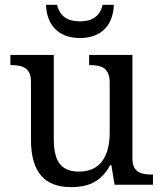

<svg xmlns="http://www.w3.org/2000/svg" viewBox="-20 -763 675 793"><path d="M526.9 -108.9V-536.1H348.1V-494.1H351.1C396.5 -494.1 433.1 -484.4 433.1 -421.9V-215.8C433.1 -119.6 395 -54.2 307.1 -54.2C227.5 -54.2 202.1 -102.1 202.1 -190.9V-536.1H22.9V-494.1H25.9C70.3 -494.1 107.9 -484.4 107.9 -425.8V-186C107.9 -47.9 168 9.8 272.9 9.8C336.4 9.8 395 -6.3 435.1 -81.1H439.9L453.1 0H611.8V-42H608.9C563.5 -42 526.9 -50.3 526.9 -108.9ZM169.9 -743.2C172.4 -668 213.9 -606 310.1 -606C407.2 -606 447.8 -668.5 450.2 -743.2H403.8C392.6 -694.3 358.9 -674.8 310.1 -674.8C260.7 -674.8 227.1 -694.3 215.8 -743.2Z"/></svg>

Font: The Erased English
Style: Regular
Weight: 400
Designer: Monotype Design team + ligartures altered by 180 Amsterdam
Foundry: Monotype Imaging Inc.
Version: Version 1.030;Glyphs 3.1.2 (3151)